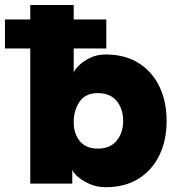

<svg xmlns="http://www.w3.org/2000/svg" viewBox="-20 -743 719 777"><path d="M410.2 -546.9H278.3V-449.2Q280.8 -459 297.6 -476.3Q314.5 -493.7 342.8 -508.1Q371.1 -522.5 407.7 -522.5Q485.8 -522.5 541 -487.8Q596.2 -453.1 625.2 -392.6Q654.3 -332 654.3 -253.9Q654.3 -175.8 625.2 -115.2Q596.2 -54.7 541 -20Q485.8 14.6 407.7 14.6Q371.1 14.6 340.3 0.5Q309.6 -13.7 291 -31.2Q272.5 -48.8 272.5 -58.6V0H102.5V-546.9H0V-664.1H102.5V-722.7H278.3V-664.1H410.2ZM278.3 -249Q278.3 -201.7 303.2 -171.6Q328.1 -141.6 376 -141.6Q426.3 -141.6 452.4 -174.1Q478.5 -206.5 478.5 -253.9Q478.5 -301.8 452.4 -334Q426.3 -366.2 376 -366.2Q325.7 -366.2 302 -331.5Q278.3 -296.9 278.3 -249Z"/></svg>

Font: Giphurs Black
Style: Regular
Weight: 900
Version: Version 0.920; ttfautohint (v1.8.4.7-5d5b)